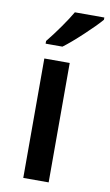

<svg xmlns="http://www.w3.org/2000/svg" viewBox="-87 -811 488 855"><g transform="rotate(10 156.5 -383.0)"><path d="M196.8 0H82V-540H196.8ZM76.2 -606V-618.2Q104 -652.3 133.5 -694.3Q163.1 -736.3 180.2 -766.1H313.5V-755.9Q288.1 -726.1 237.5 -679Q187 -631.8 152.3 -606Z"/></g></svg>

Font: f1_44652          
Style: Regular
Weight: 600
Foundry: Ascender Corporation
Version: Version 1.10